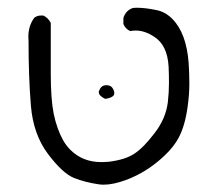

<svg xmlns="http://www.w3.org/2000/svg" viewBox="-20 -371 540 506"><path d="M281.2 -125Q281.2 -126.5 281.2 -128.4Q278.8 -137.2 274.4 -141.6Q269 -146.5 260.5 -146.5Q252 -146.5 247.1 -141.6Q243.7 -138.7 241.7 -132.8Q240.2 -130.4 240.2 -128.9Q240.2 -126.5 241 -124Q241.7 -121.6 245.6 -117.9Q249.5 -114.3 257.3 -110.4Q273.4 -112.8 278.8 -118.7Q281.2 -121.1 281.2 -125ZM305.2 -307.6Q311 -294.4 323.2 -289.1Q330.1 -290.5 337.9 -290.5Q361.8 -290.5 386.7 -273.9Q420.9 -252 424.3 -196.3Q425.3 -176.8 425.3 -152.6Q425.3 -128.4 422.4 -102.1Q417 -58.1 387.2 -20Q358.4 18.1 334.5 33.7Q310.5 49.8 267.6 55.2Q256.8 56.2 247.1 56.2Q197.8 56.2 165.5 23.9Q154.3 12.7 146 -2Q129.9 -31.2 121.6 -70.8Q113.8 -109.4 113.8 -176.3V-310.5Q107.4 -323.7 94.2 -330.1Q91.3 -330.1 87.9 -330.1Q78.1 -330.1 70.3 -324.2Q54.7 -302.7 54.7 -273.9L55.2 -264.6Q55.2 -166.5 61.5 -91.6Q67.9 -16.6 106.4 34.7Q145 85.9 175.3 98.1Q204.1 109.4 239.7 114.7Q246.1 115.7 253.4 115.7Q278.3 115.7 311.5 103.5Q367.2 83 413.1 39.6Q438 16.1 450.7 -7.8Q467.8 -39.6 474.6 -90.8Q479 -122.1 479 -151.1Q479 -180.2 477.1 -205.6Q471.2 -284.2 433.6 -321.8Q415 -340.3 391.1 -344.7Q361.8 -350.6 340.3 -350.6Q335.4 -350.6 330.6 -350.1Q311.5 -343.8 305.2 -323.7Z"/></svg>

Font: NaikaiFont
Style: Light
Weight: 300
Version: Version 1.89